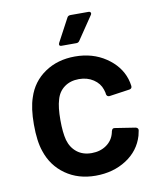

<svg xmlns="http://www.w3.org/2000/svg" viewBox="-81 -764 692 836"><g transform="rotate(-10 265.5 -346.0)"><path d="M64 -138Q48 -183 48 -258Q48 -330 64 -376Q85 -442 141.5 -480.5Q198 -519 275 -519Q353 -519 411 -480Q469 -441 488 -382Q493 -366 495 -350V-348Q495 -338 484 -336L394 -323H392Q383 -323 380 -333Q380 -338 379 -341Q377 -349 375 -355Q366 -383 339 -401Q312 -419 275 -419Q237 -419 210.5 -399.5Q184 -380 175 -346Q165 -314 165 -257Q165 -202 174 -168Q184 -133 210 -112.5Q236 -92 275 -92Q313 -92 340.5 -111.5Q368 -131 376 -164Q377 -166 377 -169Q378 -170 378 -172Q381 -184 392 -182L482 -168Q487 -167 490.5 -163.5Q494 -160 493 -154Q490 -138 488 -131Q469 -67 411 -29.5Q353 8 275 8Q198 8 142 -31.5Q86 -71 64 -138ZM218 -589 273 -692Q277 -700 288 -700H367Q374 -700 376.5 -695.5Q379 -691 375 -685L306 -583Q301 -575 292 -575H226Q219 -575 217 -579Q215 -583 218 -589Z"/></g></svg>

Font: Amber EN SemiBold
Style: Regular
Weight: 600
Designer: Jeremy Tribby
Foundry: Tribby Type
Version: Version 1.408 November 24, 2021